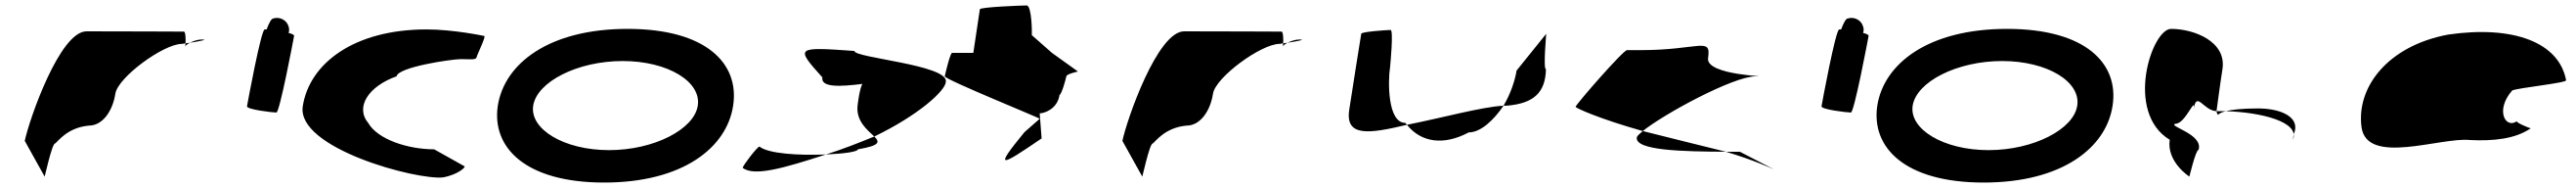

<svg xmlns="http://www.w3.org/2000/svg" viewBox="-20 -662 9470 690"><path d="M71 -145 144 -14C143 -6 171 -135 182 -135C193 -142 227 -194 307 -201C359 -201 395 -258 404 -318C413 -378 581 -501 649 -501C649 -501 654 -502 662 -503C663 -520 662 -546 656 -546C656 -546 440 -547 298 -547C200 -547 88 -225 71 -145ZM662 -503C662 -498 661 -494 661 -491C661 -494 668 -500 678 -505C672 -504 667 -504 662 -503ZM678 -505C709 -510 749 -517 722 -517C706 -517 690 -511 678 -505Z M888 -272C886 -260 983 -249 996 -249C1008 -249 1059 -518 1061 -530C1062 -534 1054 -538 1041 -541C1043 -548 1044 -556 1041 -564C1035 -588 1008 -602 984 -594C978 -594 969 -578 960 -554H953C940 -554 890 -284 888 -272Z M1093 -272C1069 -118 1512 0 1609 -11C1668 -22 1695 -52 1687 -52L1576 -114C1480 -114 1369 -150 1334 -210C1284 -270 1336 -346 1438 -382C1443 -416 1641 -445 1674 -445C1708 -445 1730 -441 1732 -452C1734 -462 1768 -530 1760 -530C1760 -530 1648 -554 1548 -554C1280 -554 1117 -428 1093 -272Z M1810 -274C1787 -121 1911 8 2201 8C2491 8 2652 -121 2675 -274C2699 -428 2577 -556 2287 -556C1997 -556 1834 -428 1810 -274ZM1940 -274C1954 -362 2103 -438 2269 -438C2435 -438 2559 -362 2545 -274C2532 -188 2385 -111 2219 -111C2053 -111 1927 -188 1940 -274Z M2710 -46C2752 -14 2856 -43 3016 -95C2914 -91 2804 -98 2772 -124C2764 -124 2712 -56 2710 -46ZM3003 -378C2997 -340 3069 -344 3150 -354C3140 -333 3137 -306 3133 -279C3124 -218 3170 -184 3194 -161C3356 -239 3456 -329 3457 -362C3467 -424 3117 -450 3121 -475C2906 -490 2902 -490 3003 -378ZM3016 -95C3083 -98 3133 -105 3134 -114C3215 -128 3215 -140 3194 -161C3135 -137 3077 -114 3016 -95Z M3453 -382C3451 -371 3810 -226 3802 -226L3746 -177C3628 -34 3662 -54 3809 -154L3802 -246C3818 -246 3867 -261 3875 -314C3882 -314 3898 -371 3900 -382C3902 -392 3949 -400 3942 -400L3847 -468L3773 -533C3774 -540 3773 -642 3754 -642C3735 -642 3583 -636 3582 -628L3558 -468H3480C3473 -468 3455 -392 3453 -382Z M4106 -145 4179 -14C4178 -6 4206 -135 4217 -135C4228 -142 4262 -194 4342 -201C4394 -201 4430 -258 4439 -318C4448 -378 4616 -501 4684 -501C4684 -501 4689 -502 4697 -503C4698 -520 4697 -546 4691 -546C4691 -546 4475 -547 4333 -547C4235 -547 4123 -225 4106 -145ZM4697 -503C4697 -498 4696 -494 4696 -491C4696 -494 4703 -500 4713 -505C4707 -504 4702 -504 4697 -503ZM4713 -505C4744 -510 4784 -517 4757 -517C4741 -517 4725 -511 4713 -505Z M4940 -260C4924 -158 5013 -171 5152 -204C5151 -206 5147 -209 5146 -211C5080 -211 5082 -366 5090 -416C5091 -424 5103 -552 5092 -552C5082 -552 4985 -546 4984 -538C4984 -538 4952 -340 4940 -260ZM5152 -204C5204 -139 5287 -127 5379 -176C5423 -176 5471 -221 5507 -274C5428 -270 5284 -230 5152 -204ZM5507 -274H5518C5618 -282 5661 -322 5663 -408C5652 -408 5665 -546 5664 -538L5555 -403C5550 -370 5534 -319 5507 -274Z M5772 -270C5771 -266 5859 -226 6019 -181C6094 -242 6351 -382 6435 -382C6500 -382 6249 -384 6259 -449C6271 -529 6227 -478 6010 -478H5961C5947 -478 5774 -280 5772 -270ZM5997 -158C5989 -109 6168 -106 6325 -105C6228 -129 6118 -156 6019 -181C6007 -171 5998 -163 5997 -158ZM6325 -105C6427 -74 6484 -48 6502 -40L6376 -105ZM6502 -40 6508 -37Z M6676 -272C6674 -260 6771 -249 6784 -249C6796 -249 6847 -518 6849 -530C6850 -534 6842 -538 6829 -541C6831 -548 6832 -556 6829 -564C6823 -588 6796 -602 6772 -594C6766 -594 6757 -578 6748 -554H6741C6728 -554 6678 -284 6676 -272Z M6881 -274C6858 -121 6982 8 7272 8C7562 8 7723 -121 7746 -274C7770 -428 7648 -556 7358 -556C7068 -556 6905 -428 6881 -274ZM7011 -274C7025 -362 7174 -438 7340 -438C7506 -438 7630 -362 7616 -274C7603 -188 7456 -111 7290 -111C7124 -111 6998 -188 7011 -274Z M7956 -149C7944 -68 8028 -14 8028 -14C8027 -6 8051 -112 8062 -112C8081 -171 7943 -200 7978 -208C8014 -208 8052 -314 8044 -261C8055 -331 8079 -256 8128 -254C8132 -281 8140 -346 8150 -409C8165 -510 8045 -556 7961 -556C7890 -556 7789 -250 7956 -149ZM8128 -254C8129 -246 8132 -242 8134 -241C8133 -237 8132 -246 8162 -254ZM8162 -254C8183 -259 8218 -264 8280 -264C8372 -264 8438 -228 8412 -170L8409 -149C8436 -215 8291 -250 8162 -254Z M8661 -196C8680 -52 8953 -160 9061 -148C9146 -144 9226 -152 9283 -191C9275 -193 9229 -212 9232 -217C9191 -188 9151 -257 9215 -330C9237 -340 9421 -358 9413 -368C9387 -506 9220 -570 8979 -535C8756 -493 8642 -341 8661 -196ZM9232 -217C9232 -217 9232 -218 9232 -218C9232 -218 9232 -217 9232 -217ZM9284 -192 9283 -191C9285 -191 9285 -191 9284 -190Z"/></svg>

Font: Ampere
Style: UltExtIta
Weight: 400
Version: Version 1